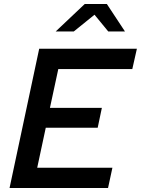

<svg xmlns="http://www.w3.org/2000/svg" viewBox="-20 -945 708 965"><path d="M28 0 177 -700H668L645 -598H273L231 -403H492L471 -303H210L167 -102H545L523 0ZM260 -787 406 -925H517L608 -787H524L455 -871L351 -787Z"/></svg>

Font: Red Hat Text SemiBold
Style: Italic
Weight: 600
Italic angle: -12°
Designer: Pentagram, MCKL
Foundry: Pentagram, MCKL
Version: Version 1.023